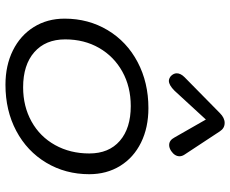

<svg xmlns="http://www.w3.org/2000/svg" viewBox="-88 -724 822 685"><g transform="rotate(90 322.5 -381.0)"><path d="M46 -201Q46 -286 87 -354.5Q128 -423 201 -461.5Q274 -500 365 -500Q435 -500 488.5 -473.5Q542 -447 571.5 -399Q601 -351 601 -289Q601 -204 560 -135.5Q519 -67 446.5 -28.5Q374 10 282 10Q213 10 159.5 -16.5Q106 -43 76 -91Q46 -139 46 -201ZM527 -289Q527 -359 482 -398Q437 -437 358 -437Q289 -437 235 -407Q181 -377 150.5 -324Q120 -271 120 -203Q120 -133 165.5 -93Q211 -53 291 -53Q359 -53 413 -83Q467 -113 497 -167Q527 -221 527 -289ZM241 -601Q241 -615 255 -629L383 -755Q400 -772 418 -772Q437 -772 448 -755L531 -629Q537 -620 537 -611Q537 -594 518 -581Q507 -574 497 -574Q480 -574 470 -593L406 -705L303 -593Q283 -573 268 -573Q260 -573 251 -580Q241 -590 241 -601Z"/></g></svg>

Font: Kodchasan
Style: Italic
Weight: 400
Italic angle: -10°
Version: Version 1.000; ttfautohint (v1.6)